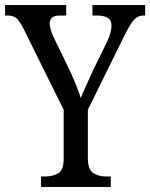

<svg xmlns="http://www.w3.org/2000/svg" viewBox="-24 -734 590 754"><path d="M137 0V-41H154Q183 -41 204.5 -53.5Q226 -66 226 -110V-303L69 -620Q54 -649 42 -661Q30 -673 7 -673H-4V-714H236V-673H211Q187 -673 179 -663.5Q171 -654 171 -642Q171 -630 176 -615Q181 -600 186 -589L250 -457Q264 -427 275 -399.5Q286 -372 293 -349Q301 -369 314 -397Q327 -425 341 -457L396 -569Q414 -607 414 -633Q414 -655 399 -664Q384 -673 359 -673H339V-714H546V-673H537Q518 -673 502.5 -656.5Q487 -640 465 -595L321 -303V-115Q321 -68 342 -54.5Q363 -41 391 -41H411V0Z"/></svg>

Font: Noto Serif Condensed
Style: Regular
Weight: 400
Width: 3
Designer: Monotype Design Team
Foundry: Monotype Imaging Inc.
Version: Version 2.013; ttfautohint (v1.8.4.7-5d5b)